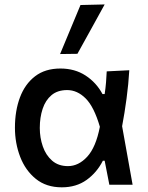

<svg xmlns="http://www.w3.org/2000/svg" viewBox="-20 -810 650 842"><path d="M251 11.5Q183 11.5 137.2 -25.5Q91.5 -62.5 68.5 -122.2Q45.5 -182 45.5 -250Q45.5 -324 67.5 -382.8Q89.5 -441.5 133.8 -475.5Q178 -509.5 245 -509.5Q308 -509.5 355.2 -478.8Q402.5 -448 429.5 -397.5H439Q443 -424 445 -449Q447 -474 448 -497L547 -502Q543.5 -441.5 535 -377.8Q526.5 -314 515.5 -256.5Q527 -192.5 538.5 -128.2Q550 -64 561.5 0H459.5Q454.5 -26.5 449.2 -52.8Q444 -79 439 -105H431Q405 -53.5 359.8 -21Q314.5 11.5 251 11.5ZM278 -81.5Q324.5 -81.5 362.5 -122.8Q400.5 -164 418 -254Q392.5 -341.5 355.8 -378.2Q319 -415 274.5 -415Q232.5 -415 206 -392.8Q179.5 -370.5 167 -332.8Q154.5 -295 154.5 -249Q154.5 -206 167.8 -167.8Q181 -129.5 208.5 -105.5Q236 -81.5 278 -81.5ZM243.5 -573Q288 -679.5 333 -788L439 -790.5Q408.5 -735 378.8 -681.2Q349 -627.5 319.5 -574Z"/></svg>

Font: Commissioner Medium
Style: Regular
Weight: 500
Designer: Kostas Bartsokas
Foundry: Kostas Bartsokas
Version: Version 1.000; ttfautohint (v1.8.3)